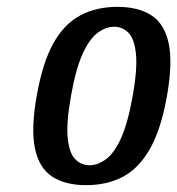

<svg xmlns="http://www.w3.org/2000/svg" viewBox="-20 -530 517 560"><path d="M231 10Q170 10 132 -15Q94 -40 82 -97Q70 -154 87 -250Q104 -347 135.5 -403.5Q167 -460 214 -485Q261 -510 322 -510Q384 -510 422 -485Q460 -460 472 -403.5Q484 -347 467 -250Q450 -154 418 -97Q386 -40 339.5 -15Q293 10 231 10ZM241 -48Q265 -48 289 -65.5Q313 -83 333 -127Q353 -171 367 -250Q381 -329 376.5 -373Q372 -417 354.5 -434.5Q337 -452 313 -452Q289 -452 265 -434.5Q241 -417 221 -373Q201 -329 187 -250Q173 -171 177.5 -127Q182 -83 199.5 -65.5Q217 -48 241 -48Z"/></svg>

Font: Cuprum Medium
Style: Italic
Weight: 500
Italic angle: -10°
Version: Version 3.000